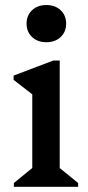

<svg xmlns="http://www.w3.org/2000/svg" viewBox="-20 -723 342 743"><path d="M33.6 0V-14.7L120.9 -86L104.9 -58V-390.4L147.9 -324.7L32.7 -413.9V-430.5L186.3 -488.7H211.1V-56.3L196 -85.1L282.4 -14.7V0ZM159.4 -559.6Q125.2 -559.6 104 -579.8Q82.8 -600 82.8 -631.6Q82.8 -663.3 104 -683.4Q125.2 -703.5 159.4 -703.5Q193.6 -703.5 214.8 -683.4Q236 -663.2 236 -631.6Q236 -600 214.8 -579.8Q193.6 -559.6 159.4 -559.6Z"/></svg>

Font: Platypi Light
Style: Regular
Weight: 300
Designer: David Sargent
Foundry: Bolt Cutter Type
Version: Version 1.200